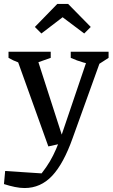

<svg xmlns="http://www.w3.org/2000/svg" viewBox="-50 -747 568 969"><path d="M-30 182 -24 116 160 128Q185 96 202 67Q219 38 233 5.5Q247 -27 262 -69L400 -476H470L317 -51Q271 79 213 140.5Q155 202 74 202Q51 202 24.5 196.5Q-2 191 -30 182ZM194 -8 26 -476H130L275 -26ZM98 -417Q70 -422 43.5 -431.5Q17 -441 -7 -455V-486H206V-455ZM439 -417Q405 -422 371.5 -431.5Q338 -441 307 -455V-486H498V-455ZM294 -727 408 -611 375 -578 266 -660 159 -578 126 -611 239 -727Z"/></svg>

Font: Piazzolla 24pt Medium
Style: Regular
Weight: 500
Designer: Juan Pablo del Peral
Foundry: Huerta Tipografica
Version: Version 2.005